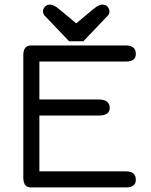

<svg xmlns="http://www.w3.org/2000/svg" viewBox="-20 -820 661 840"><path d="M344.7 -639.6H282.2L176.8 -750Q168 -758.8 168 -769.5Q168 -780.3 175.8 -790Q183.6 -799.8 199.2 -799.8Q214.8 -799.8 237.3 -781.2L313.5 -717.8L389.6 -781.2Q412.1 -799.8 427.7 -799.8Q443.4 -799.8 451.2 -790Q459 -780.3 459 -769.5Q459 -758.8 450.2 -750ZM152.3 -314.5V-70.3H531.2Q574.2 -70.3 574.2 -33.2Q574.2 0 531.2 0H115.2Q82 0 82 -43V-578.1Q82 -621.1 115.2 -621.1H531.2Q574.2 -621.1 574.2 -584Q574.2 -550.8 531.2 -550.8H152.3V-384.8H411.1Q460 -384.8 460 -347.7Q460 -314.5 411.1 -314.5Z"/></svg>

Font: Jura
Style: DemiBold
Weight: 600
Version: Version 2.5